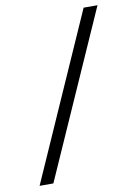

<svg xmlns="http://www.w3.org/2000/svg" viewBox="-85 -804 589 858"><g transform="rotate(-10 209.5 -375.0)"><path d="M419 -750 86.5 0H24L356 -750Z"/></g></svg>

Font: Russisch Sans Light
Style: Italic
Weight: 300
Italic angle: -10°
Designer: Michael Sharanda (font) & Cristiano Sobral (main changes)
Foundry: Michael Sharanda
Version: Version 2.00;September 8, 2020;FontCreator 13.0.0.2681 64-bi